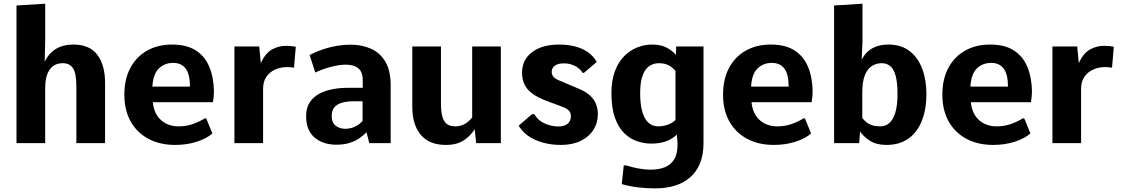

<svg xmlns="http://www.w3.org/2000/svg" viewBox="-20 -782 6123 1049"><path d="M70.1 0V-752L227 -761.7V-564.5L224 -444Q246.1 -490.8 285.3 -514.7Q324.4 -538.6 381.6 -538.6Q469.4 -538.6 511.8 -482.6Q554.1 -426.7 554.1 -328.3V0H397.2V-309.6Q397.2 -381.2 379.1 -408.9Q361 -436.7 322.9 -436.7Q299.4 -436.7 281.6 -427.9Q263.8 -419.1 251.5 -401.8Q239.3 -384.5 233 -359Q226.8 -333.6 226.8 -300.4V0Z M936.9 9.8Q853.6 9.8 791.1 -23.5Q728.6 -56.8 694 -118.4Q659.4 -180 659.4 -264.2Q659.4 -349.4 692.1 -410.8Q724.8 -472.3 783.6 -505.4Q842.5 -538.6 920 -538.6Q999.9 -538.6 1049.6 -506.7Q1099.3 -474.8 1123.2 -417.9Q1147.2 -361 1148.9 -285.4Q1148.9 -270.2 1147.6 -256.8Q1146.2 -243.4 1144.9 -234.6Q1143.7 -225.8 1143.1 -223.6H814.9Q819.1 -180.9 838.1 -151.4Q857 -122 887.3 -106.8Q917.5 -91.6 954.9 -91.6Q996.5 -91.6 1032.1 -103.8Q1067.7 -116 1098.6 -135.2H1106.7L1140.4 -53Q1109.5 -25.3 1055.4 -7.8Q1001.4 9.8 936.9 9.8ZM812.6 -308.8H1018Q1017.6 -377.2 994.1 -407.8Q970.6 -438.4 925.9 -438.4Q879.2 -438.4 847.9 -407.9Q816.5 -377.3 812.6 -308.8Z M1260.7 0V-528.3H1396.1L1404.9 -437.5Q1429.6 -491.5 1465.8 -511.6Q1502.1 -531.7 1542.9 -531.7Q1556.5 -531.7 1569.8 -530.4Q1583 -529 1596.1 -526.7L1586.3 -412.1Q1575.9 -413.9 1566 -414.7Q1556.2 -415.5 1549.3 -415.5Q1513.6 -415.5 1483.4 -402.1Q1453.3 -388.6 1435.4 -362.3Q1417.4 -335.9 1417.4 -297.8V0Z M1817.6 8.6Q1744.8 8.6 1698.6 -30.7Q1652.4 -69.9 1652.4 -147.7Q1652.4 -191.6 1671.5 -221.4Q1690.5 -251.3 1722.7 -268.9Q1754.8 -286.5 1795.3 -294.4Q1835.7 -302.2 1878.4 -302.2H1961.8V-343.7Q1961.8 -389.5 1937.5 -409.1Q1913.3 -428.7 1870.1 -428.7Q1834.6 -428.7 1789.9 -417.2Q1745.3 -405.7 1702.4 -385.9L1671.6 -481.7Q1707.2 -500 1744.8 -512.6Q1782.4 -525.2 1820.5 -531.6Q1858.5 -538 1894.5 -538Q1957 -538 2006.7 -515.9Q2056.3 -493.8 2085.4 -445.1Q2114.4 -396.4 2114.4 -317V0H1997.7L1982.2 -59.7Q1963.9 -40 1940.4 -24.6Q1917 -9.2 1886.8 -0.3Q1856.6 8.6 1817.6 8.6ZM1865.2 -78.4Q1897.5 -78.4 1922.1 -91.4Q1946.8 -104.3 1960.9 -121.2V-228.8H1913.3Q1878 -228.8 1850.6 -221.5Q1823.1 -214.2 1807.7 -196.8Q1792.3 -179.5 1792.3 -149.3Q1792.3 -111.2 1814.3 -94.8Q1836.3 -78.4 1865.2 -78.4Z M2415.5 9.8Q2325.6 9.8 2279.1 -45.2Q2232.6 -100.2 2232.6 -199V-528.3H2389.2V-216.8Q2389.2 -170.8 2397.4 -143.3Q2405.6 -115.7 2422.6 -103.8Q2439.6 -91.8 2466.1 -91.8Q2490.8 -91.8 2508.5 -99.6Q2526.3 -107.3 2539 -118.5Q2551.8 -129.7 2559.8 -140.5V-528.3H2716.4V0H2581.4L2573.6 -76.2Q2552.5 -41.5 2515 -15.9Q2477.4 9.8 2415.5 9.8Z M3045.4 9.8Q2968.8 9.8 2907.4 -16.5Q2846.1 -42.7 2813.7 -95.4L2886.4 -157.9H2899.1Q2920.6 -121.9 2958.3 -106.4Q2996 -91 3028.7 -91Q3063.4 -91 3081.2 -106Q3099.1 -120.9 3099.1 -147.6Q3099.1 -158.5 3094.7 -168Q3090.2 -177.5 3078.5 -185.9Q3066.7 -194.2 3044.6 -201.7L2975.7 -227.2Q2922.9 -246.4 2891.5 -268.5Q2860.2 -290.6 2846.2 -319.1Q2832.3 -347.7 2832.3 -385.1Q2832.3 -456 2887.2 -497.3Q2942.1 -538.6 3035.2 -538.6Q3079.3 -538.6 3118.6 -529.2Q3157.8 -519.7 3189.2 -498.9Q3220.5 -478 3240.5 -443.8L3170.2 -383.8H3163.6Q3146.7 -409.7 3119.3 -422.8Q3091.9 -435.9 3061.7 -435.9Q3039.8 -435.9 3024.8 -430.3Q3009.8 -424.6 3002.1 -414.1Q2994.4 -403.6 2994.4 -388.7Q2994.4 -373.5 3004.6 -361.5Q3014.7 -349.5 3049.6 -336.5L3134.3 -300.4Q3177.8 -283.7 3202.2 -261.4Q3226.7 -239.2 3236.5 -213.2Q3246.4 -187.2 3246.4 -158.9Q3246.4 -110.4 3222 -72.3Q3197.7 -34.2 3152.7 -12.2Q3107.7 9.8 3045.4 9.8Z M3560.6 247.2Q3510.4 247.2 3463.8 241.5Q3417.2 235.7 3376.9 223.6L3388 121.8H3401.6Q3434.5 132.4 3469.3 138.7Q3504.1 145 3534.8 145Q3578.4 145 3611.6 132Q3644.8 118.9 3663.3 88.9Q3681.8 58.9 3681.8 8Q3681.8 -0.3 3681.2 -11.3Q3680.5 -22.4 3677.5 -46.9Q3656 -24.1 3621.1 -10.7Q3586.2 2.6 3538 2.6Q3499.3 2.6 3460.8 -10.4Q3422.3 -23.4 3390.5 -54.3Q3358.7 -85.3 3339.6 -138.9Q3320.6 -192.6 3320.6 -273.3Q3320.6 -342.5 3339.4 -392.6Q3358.1 -442.8 3390 -475.1Q3421.9 -507.5 3461.7 -523Q3501.6 -538.6 3543.5 -538.6Q3590.8 -538.6 3622.4 -521.7Q3653.9 -504.8 3672.9 -481.6L3674.4 -528.3H3823.6V-0.8Q3823.6 64.2 3804.2 111Q3784.7 157.8 3749.4 188Q3714.2 218.3 3666.1 232.7Q3618.1 247.2 3560.6 247.2ZM3577.1 -91.6Q3590.4 -91.6 3603.8 -94.1Q3617.2 -96.6 3629.3 -101Q3641.4 -105.5 3652 -112Q3662.6 -118.5 3670.5 -126.5V-394.4Q3661.8 -404.8 3652.4 -412.6Q3643 -420.4 3632 -425.8Q3621 -431.2 3608.3 -434Q3595.5 -436.7 3579.9 -436.7Q3560.7 -436.7 3542.6 -429.3Q3524.4 -421.9 3509.6 -403.9Q3494.8 -385.9 3486.2 -354.1Q3477.6 -322.2 3477.6 -272.9Q3477.6 -226.1 3484.4 -191.8Q3491.1 -157.6 3503.9 -135.5Q3516.7 -113.4 3535.2 -102.5Q3553.7 -91.6 3577.1 -91.6Z M4207.9 9.8Q4124.6 9.8 4062.1 -23.5Q3999.6 -56.8 3965 -118.4Q3930.4 -180 3930.4 -264.2Q3930.4 -349.4 3963.1 -410.8Q3995.8 -472.3 4054.6 -505.4Q4113.5 -538.6 4191 -538.6Q4270.9 -538.6 4320.6 -506.7Q4370.3 -474.8 4394.2 -417.9Q4418.2 -361 4419.9 -285.4Q4419.9 -270.2 4418.6 -256.8Q4417.2 -243.4 4415.9 -234.6Q4414.6 -225.8 4414.1 -223.6H4085.9Q4090.1 -180.9 4109.1 -151.4Q4128 -122 4158.3 -106.8Q4188.5 -91.6 4225.9 -91.6Q4267.5 -91.6 4303.1 -103.8Q4338.7 -116 4369.6 -135.2H4377.7L4411.4 -53Q4380.5 -25.3 4326.4 -7.8Q4272.4 9.8 4207.9 9.8ZM4083.6 -308.8H4289Q4288.6 -377.2 4265.1 -407.8Q4241.6 -438.4 4196.9 -438.4Q4150.2 -438.4 4118.8 -407.9Q4087.5 -377.3 4083.6 -308.8Z M4823.1 9.8Q4768.2 9.8 4732.7 -13.1Q4697.3 -36 4678.9 -63.8L4674.1 0H4537.1V-752L4692.2 -761.7V-556.7L4687.9 -455.9Q4702.7 -484.9 4724.3 -503.1Q4745.9 -521.4 4773.6 -530Q4801.3 -538.6 4833 -538.6Q4903.6 -538.6 4949.8 -502.9Q4995.9 -467.2 5018.7 -405.9Q5041.5 -344.6 5041.5 -267.5Q5041.5 -185.8 5017 -123.3Q4992.6 -60.8 4944.1 -25.5Q4895.7 9.8 4823.1 9.8ZM4790.2 -91.6Q4817.7 -91.6 4838.8 -109.8Q4859.9 -128 4871.7 -167Q4883.6 -206 4883.6 -267.6Q4883.6 -329.8 4873.7 -366.8Q4863.8 -403.8 4844.5 -420.3Q4825.3 -436.7 4797.5 -436.7Q4767.5 -436.7 4743.4 -421.5Q4719.2 -406.2 4705.2 -371.1Q4691.1 -336 4691.1 -275.3V-137.3Q4701.1 -124.4 4714.1 -114Q4727.1 -103.6 4745.7 -97.6Q4764.4 -91.6 4790.2 -91.6Z M5406.2 9.8Q5322.9 9.8 5260.4 -23.5Q5197.9 -56.8 5163.2 -118.4Q5128.6 -180 5128.6 -264.2Q5128.6 -349.4 5161.3 -410.8Q5194 -472.3 5252.9 -505.4Q5311.7 -538.6 5389.3 -538.6Q5469.1 -538.6 5518.8 -506.7Q5568.6 -474.8 5592.5 -417.9Q5616.4 -361 5618.2 -285.4Q5618.2 -270.2 5616.8 -256.8Q5615.4 -243.4 5614.2 -234.6Q5612.9 -225.8 5612.3 -223.6H5284.2Q5288.4 -180.9 5307.3 -151.4Q5326.3 -122 5356.5 -106.8Q5386.7 -91.6 5424.1 -91.6Q5465.7 -91.6 5501.3 -103.8Q5536.9 -116 5567.9 -135.2H5576L5609.7 -53Q5578.7 -25.3 5524.7 -7.8Q5470.6 9.8 5406.2 9.8ZM5281.8 -308.8H5487.2Q5486.8 -377.2 5463.3 -407.8Q5439.8 -438.4 5395.1 -438.4Q5348.4 -438.4 5317.1 -407.9Q5285.7 -377.3 5281.8 -308.8Z M5730 0V-528.3H5865.3L5874.1 -437.5Q5898.8 -491.5 5935.1 -511.6Q5971.3 -531.7 6012.1 -531.7Q6025.8 -531.7 6039 -530.4Q6052.2 -529 6065.3 -526.7L6055.6 -412.1Q6045.1 -413.9 6035.3 -414.7Q6025.4 -415.5 6018.6 -415.5Q5982.8 -415.5 5952.7 -402.1Q5922.6 -388.6 5904.6 -362.3Q5886.6 -335.9 5886.6 -297.8V0Z"/></svg>

Font: Comme
Style: Regular
Weight: 400
Designer: Vernon Adams
Foundry: Vernon Adams
Version: Version 1.000;gftools[0.9.27]